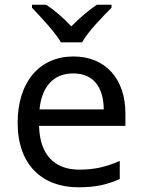

<svg xmlns="http://www.w3.org/2000/svg" viewBox="-20 -786 604 816"><path d="M239 -606H329C353 -651 416 -715 454 -753V-766H392C357 -743 319 -710 283 -674C250 -710 211 -743 176 -766H116V-753C152 -715 213 -651 239 -606ZM292 -546C150 -546 55 -440 55 -264C55 -85 160 10 313 10C386 10 434 -1 489 -25V-102C433 -78 385 -65 317 -65C210 -65 149 -130 146 -251H513V-304C513 -450 429 -546 292 -546ZM291 -474C380 -474 420 -412 421 -321H148C157 -417 207 -474 291 -474Z"/></svg>

Font: Noto Sans Buginese
Style: Regular
Weight: 400
Designer: Monotype Design Team
Foundry: Monotype Imaging Inc.
Version: Version 2.002